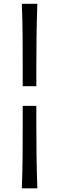

<svg xmlns="http://www.w3.org/2000/svg" viewBox="-20 -844 316 1028"><path d="M96.9 164.5H179.9Q176.8 71.1 175.6 -12.6Q174.5 -96.4 174.5 -181.3V-277.2H101.6V-181.3Q101.6 -96.4 101 -12.6Q100.5 71.1 96.9 164.5ZM101.6 -382.6H174.5V-478.1Q174.5 -563.1 175.6 -646.8Q176.8 -730.5 179.9 -823.8H96.9Q100.5 -730.5 101 -646.8Q101.6 -563.1 101.6 -478.1Z"/></svg>

Font: Pinar FD VF
Style: Regular
Weight: 300
Designer: Amin Abedi
Version: Version 2.000